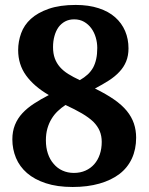

<svg xmlns="http://www.w3.org/2000/svg" viewBox="-20 -744 599 774"><path d="M29.8 -182.1Q29.8 -214.4 40.3 -240.5Q50.8 -266.6 70.3 -287.6Q89.8 -308.6 117.2 -326.4Q144.5 -344.2 176.8 -360.8Q117.2 -395.5 85.2 -439.7Q53.2 -483.9 53.2 -542Q53.2 -576.7 65.2 -609.9Q77.1 -643.1 104.5 -668Q131.8 -692.9 176.5 -708.5Q221.2 -724.1 285.2 -724.1Q337.4 -724.1 377.7 -710.9Q418 -697.8 444.3 -674.3Q470.7 -650.9 484.4 -618.9Q498 -586.9 498 -548.8Q498 -519.5 488.5 -496.3Q479 -473.1 461.4 -454.6Q443.8 -435.5 418.7 -419.4Q393.6 -403.3 362.8 -387.2Q407.7 -365.2 439.7 -343Q471.7 -320.8 491.2 -296.9Q510.7 -272.9 519.8 -246.1Q528.8 -219.2 528.8 -189Q528.8 -142.1 511.5 -104.7Q494.1 -67.4 461.4 -42.5Q428.7 -17.6 380.9 -3.9Q333 9.8 272.9 9.8Q210.4 9.8 164.6 -5.4Q118.7 -20.5 88.9 -46.4Q59.1 -72.3 44.4 -107.4Q29.8 -142.6 29.8 -182.1ZM372.1 -550.8Q372.1 -572.3 366 -593Q359.9 -613.8 348.1 -629.9Q336.4 -646 319.1 -656Q301.8 -666 278.8 -666Q258.3 -666 242.4 -657.5Q226.6 -648.9 215.8 -634.3Q205.1 -619.1 199.5 -598.6Q193.8 -578.1 193.8 -554.2Q193.8 -528.3 200.9 -508.8Q208 -489.3 221.7 -473.6Q235.4 -458 255.4 -445.6Q275.4 -433.1 301.8 -420.9Q320.3 -431.6 333.5 -443.8Q346.7 -456.1 355.5 -471.7Q363.8 -487.3 367.9 -506.6Q372.1 -525.9 372.1 -550.8ZM277.8 -46.9Q303.7 -46.9 324.5 -56.2Q345.2 -65.4 359.9 -82Q374.5 -98.6 382.3 -121.6Q390.1 -144.5 390.1 -171.9Q390.1 -196.3 381.8 -216.1Q373.5 -235.8 356 -253.4Q337.9 -270.5 310.1 -286.9Q282.2 -303.2 244.1 -320.8Q227.5 -310.1 212.9 -296.1Q198.2 -282.2 188 -265.1Q177.2 -247.6 171.1 -226.1Q165 -204.6 165 -178.2Q165 -148.9 173.1 -124.8Q181.2 -100.6 196.3 -83.5Q210.9 -65.9 231.9 -56.4Q252.9 -46.9 277.8 -46.9Z"/></svg>

Font: Sitara
Style: Bold
Weight: 700
Designer: Neelakash Kshetrimayum
Foundry: Neelakash Kshetrimayum
Version: Version 1.000;PS Version 1.000;PS 1.0;hotconv 1.;hotconv 1.0